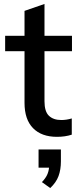

<svg xmlns="http://www.w3.org/2000/svg" viewBox="-20 -685 403 971"><path d="M205 -426V-173Q205 -121 227.5 -99.5Q250 -78 290 -78Q316 -78 343 -86V-4Q310 7 268 7Q190 7 147 -37Q104 -81 104 -165V-426H6V-504H104V-630L205 -665V-504H344V-426ZM288 71V131Q288 173 276 205.5Q264 238 234 266L192 236Q210 217 218 200Q226 183 228 163H175V71Z"/></svg>

Font: Muli SemiBold
Style: Regular
Weight: 600
Designer: Vernon Adams
Foundry: Vernon Adams
Version: Version 2.000